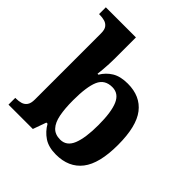

<svg xmlns="http://www.w3.org/2000/svg" viewBox="-205 -905 1060 1060"><g transform="rotate(45 324.5 -375.0)"><path d="M397 10Q339 10 302.5 -14.5Q266 -39 244 -78H235L207 0H17V-53H24Q43 -53 60.5 -58Q78 -63 89 -78Q100 -93 100 -123V-640Q100 -669 89 -683Q78 -697 60.5 -702Q43 -707 21 -707H17V-760H252V-589Q252 -574 251 -551.5Q250 -529 248 -506Q246 -483 244 -468H251Q273 -505 308.5 -526.5Q344 -548 401 -548Q499 -548 550.5 -481.5Q602 -415 602 -270Q602 -125 549.5 -57.5Q497 10 397 10ZM355 -65Q405 -65 426.5 -118Q448 -171 448 -271Q448 -373 426 -423.5Q404 -474 354 -474Q295 -474 273.5 -424Q252 -374 252 -270Q252 -204 261 -158.5Q270 -113 292.5 -89Q315 -65 355 -65Z"/></g></svg>

Font: Noto Serif Kannada
Style: Bold
Weight: 700
Version: Version 2.003